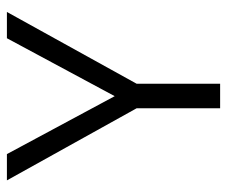

<svg xmlns="http://www.w3.org/2000/svg" viewBox="-72 -602 673 570"><g transform="rotate(-90 265.0 -316.5)"><path d="M15 -633H93L265 -313L437 -633H515L302 -248V0H229V-248Z"/></g></svg>

Font: Tajawal
Style: Regular
Weight: 400
Designer: Boutros Fonts
Foundry: Created by Boutros International 2017
Version: Version 1.700